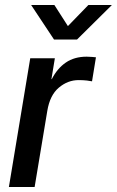

<svg xmlns="http://www.w3.org/2000/svg" viewBox="-20 -749 468 769"><path d="M15.6 0 101.1 -515.6H199.7L186 -432.1H187.5Q209 -474.6 243.4 -498.3Q277.8 -522 327.1 -522Q338.9 -522 348.6 -521Q358.4 -520 364.3 -519.5L348.6 -423.3Q342.8 -424.8 327.9 -426.5Q313 -428.2 294.9 -428.2Q251.5 -428.2 215.6 -397.9Q179.7 -367.7 169.4 -304.7L118.7 0ZM197.8 -729 252 -644.5 334 -729H427.7V-728.5L288.6 -590.8H196.3L105 -728.5V-729Z"/></svg>

Font: Inter Display Medium
Style: Italic
Weight: 500
Italic angle: -9.39999°
Designer: Rasmus Andersson
Foundry: rsms
Version: Version 4.000;git-a52131595